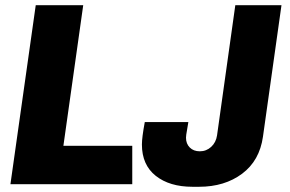

<svg xmlns="http://www.w3.org/2000/svg" viewBox="-20 -706 1111 736"><path d="M299 -686 223 -147H487V0H20L117 -686ZM988 -182Q975 -90 908 -40Q841 10 743 10H718Q630 10 577 -32Q524 -74 524 -152Q524 -179 535 -238H702Q701 -229 697 -208Q693 -187 693 -178Q693 -155 707.5 -140.5Q722 -126 746 -126Q771 -126 789.5 -143Q808 -160 812 -187L882 -686H1059Z"/></svg>

Font: Chivo ExtraBold Italic
Style: Regular
Weight: 800
Italic angle: -8.05°
Designer: Hector Gatti
Foundry: Omnibus-Type
Version: Version 1.007